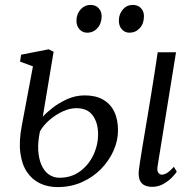

<svg xmlns="http://www.w3.org/2000/svg" viewBox="-20 -750 792 781"><path d="M598.5 10Q581.5 10 568.2 3.8Q555 -2.5 548.8 -16.8Q542.5 -31 544.5 -55Q545.5 -66.5 549 -88.2Q552.5 -110 557.2 -139.8Q562 -169.5 568.2 -205.8Q574.5 -242 581 -282.5Q587.5 -323 594.8 -365.8Q602 -408.5 608.5 -452Q615 -495.5 621.5 -537.5H696L621 -74Q618 -55.5 624 -47.5Q630 -39.5 637.5 -39.5Q648 -39.5 659.2 -46.2Q670.5 -53 687.5 -71.5L699 -51.5Q693 -42 678.8 -27.5Q664.5 -13 644.2 -1.5Q624 10 598.5 10ZM214 11Q174.5 11 142.5 -4.2Q110.5 -19.5 89.8 -50.2Q69 -81 62.8 -128Q56.5 -175 68.5 -238L114 -480L61.5 -499.5L66 -527.5L178 -549.5L198 -539.5L154 -275Q166.5 -289.5 192.2 -310Q218 -330.5 252.2 -346.2Q286.5 -362 325 -362Q368.5 -362 398.5 -345.2Q428.5 -328.5 444.2 -296.8Q460 -265 460 -219.5Q460 -178 441.8 -137Q423.5 -96 390.8 -62.5Q358 -29 313 -9Q268 11 214 11ZM222 -27Q269.5 -27 304.8 -52.5Q340 -78 359.5 -118.8Q379 -159.5 379 -204.5Q379 -250 357.5 -280Q336 -310 290.5 -310Q263.5 -310 234.5 -296.5Q205.5 -283 180.8 -261.5Q156 -240 142.5 -215.5Q138.5 -197 136.5 -177Q134.5 -157 135.5 -139.5Q137.5 -104.5 148.5 -79.2Q159.5 -54 178.5 -40.5Q197.5 -27 222 -27ZM334 -617Q316 -617 303.2 -631Q290.5 -645 291 -667.5Q291.5 -693.5 308 -711.8Q324.5 -730 348 -730Q369.5 -730 381.5 -716.5Q393.5 -703 393.5 -683.5Q393 -654 376.2 -635.5Q359.5 -617 334 -617ZM506.5 -617Q488 -617 475.5 -631Q463 -645 463.5 -667.5Q464 -693.5 480 -711.8Q496 -730 520 -730Q541.5 -730 553.8 -716.5Q566 -703 565.5 -683.5Q565.5 -654 548.5 -635.5Q531.5 -617 506.5 -617Z"/></svg>

Font: Merriweather 60pt Light
Style: Italic
Weight: 300
Italic angle: -7.8°
Version: Version 2.101